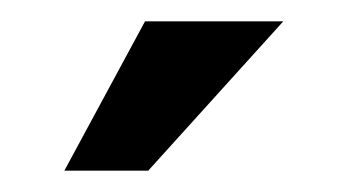

<svg xmlns="http://www.w3.org/2000/svg" viewBox="-20 -724 324 179"><path d="M40 -564.9 115.2 -704.1H244.1L118.2 -564.9Z"/></svg>

Font: Montagu Slab 144pt Medium
Style: Regular
Weight: 500
Designer: Florian Karsten
Foundry: Florian Karsten
Version: Version 1.000